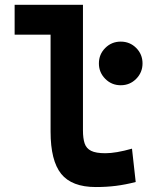

<svg xmlns="http://www.w3.org/2000/svg" viewBox="-20 -752 626 782"><path d="M370.1 9.8Q272.5 9.8 229.2 -43.9Q186 -97.7 186 -215.8V-732.4H317.9V-220.7Q317.9 -188.5 324.7 -168Q331.5 -147.5 351.1 -137.7Q370.6 -127.9 409.2 -127.9Q452.1 -127.9 517.6 -146.5L532.7 -10.7Q491.2 0 452.6 4.9Q414.1 9.8 370.1 9.8ZM39.6 -610.8V-732.4H194.8V-610.8ZM471.7 -404.8Q434.6 -404.8 408.7 -430.9Q382.8 -457 382.8 -493.6Q382.8 -530.8 408.7 -556.6Q434.6 -582.5 471.7 -582.5Q508.9 -582.5 534.7 -556.7Q560.5 -530.9 560.5 -493.7Q560.5 -457 534.7 -430.9Q508.9 -404.8 471.7 -404.8Z"/></svg>

Font: Cascadia Code
Style: Regular
Weight: 400
Monospace: yes
Designer: Aaron Bell
Foundry: Saja Typeworks
Version: Version 2106.017